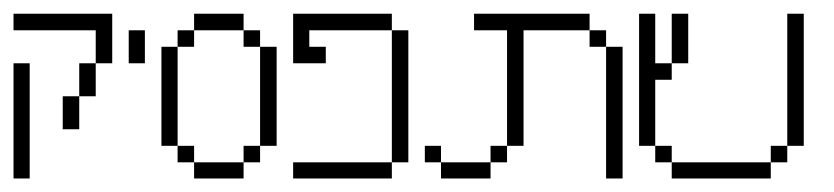

<svg xmlns="http://www.w3.org/2000/svg" viewBox="-20 -264 1233 284"><path d="M72.8 -72.8V-121.6H97.2V-72.8ZM0 0V-170.4H23.9V0ZM97.2 -121.6V-170.4H121.6V-121.6ZM121.6 -170.4V-219.2H0V-243.7H146V-170.4Z M170.4 -170.4V-219.2H194.3V-170.4Z M267.1 0V-23.9H340.3V0ZM242.7 -23.9V-48.3H267.1V-23.9ZM340.3 -23.9V-48.3H364.7V-23.9ZM218.8 -48.3V-194.8H242.7V-48.3ZM364.7 -48.3V-194.8H389.2V-48.3ZM242.7 -194.8V-219.2H267.1V-194.8ZM340.3 -194.8V-219.2H364.7V-194.8ZM267.1 -219.2V-243.7H340.3V-219.2Z M413.6 0V-23.9H559.6V0ZM559.6 -23.9V-219.2H584V-23.9ZM413.6 -170.4V-243.7H559.6V-219.2H437.5V-194.8H461.9V-170.4Z M632.3 0V-23.9H705.6V0ZM608.4 -23.9V-48.3H632.3V-23.9ZM705.6 -23.9V-48.3H730V-23.9ZM876.5 0V-194.8H900.9V0ZM852.1 -194.8V-219.2H876.5V-194.8ZM730 -48.3V-219.2H681.2V-243.7H852.1V-219.2H754.4V-48.3Z M973.6 0V-23.9H1120.1V0ZM949.2 -23.9V-48.3H973.6V-23.9ZM1120.1 -23.9V-48.3H1144.5V-23.9ZM925.3 -48.3V-243.7H949.2V-170.4H973.6V-146H949.2V-48.3ZM973.6 -170.4V-243.7H998V-170.4ZM1144.5 -48.3V-243.7H1168.9V-48.3Z"/></svg>

Font: FS Mondwest Regular
Style: Regular
Weight: 400
Designer: NZWStudios2024
Foundry: https://fontstruct.com
Version: Version 1.0